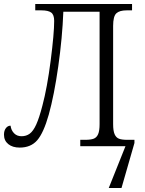

<svg xmlns="http://www.w3.org/2000/svg" viewBox="-20 -734 728 964"><path d="M655 -16 590 210H526L610 0H383V-32H408Q435 -32 450 -37.5Q465 -43 472.5 -60Q480 -77 480 -111V-675H298Q293 -545 272.5 -400.5Q252 -256 225 -159Q199 -67 167 -30Q135 7 79 7Q43 7 21.5 -10.5Q0 -28 0 -58Q0 -78 9.5 -90.5Q19 -103 33 -103Q36 -80 50.5 -65Q65 -50 88 -50Q112 -50 129.5 -63Q147 -76 162 -109Q177 -142 193 -204Q217 -294 234.5 -430Q252 -566 252 -629Q252 -660 237 -671Q222 -682 188 -682H157V-714H643V-682H616Q580 -682 564 -667Q548 -652 548 -604V-111Q548 -77 555.5 -60Q563 -43 577.5 -37.5Q592 -32 618 -32H655Z"/></svg>

Font: Noto Serif Light
Style: Regular
Weight: 300
Designer: Monotype Design Team
Foundry: Monotype Imaging Inc.
Version: Version 1.001